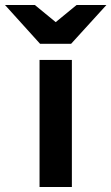

<svg xmlns="http://www.w3.org/2000/svg" viewBox="-83 -752 448 772"><path d="M203 -576 345 -732H225L141 -663L57 -732H-63L78 -576ZM76 0H206V-511H76Z"/></svg>

Font: Overpass ExtraBold
Style: Regular
Weight: 800
Designer: Delve Withrington, Thomas Jockin
Foundry: Delve Fonts
Version: Version 3.000;DELV;Overpass